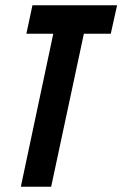

<svg xmlns="http://www.w3.org/2000/svg" viewBox="-20 -708 464 728"><path d="M59 0 182 -580H80L103 -688H424L400 -580H298L174 0Z"/></svg>

Font: Saira ExtraCondensed
Style: Bold Italic
Weight: 700
Width: 2
Italic angle: -12°
Designer: Hector Gatti with collaboration of the Omnibus-Type team
Foundry: Omnibus-Type
Version: Version 1.101